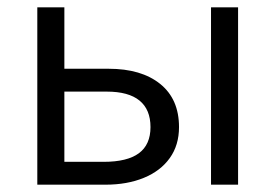

<svg xmlns="http://www.w3.org/2000/svg" viewBox="-20 -505 753 525"><path d="M82 0V-485H156V-62.5H263.5Q328 -62.5 359.8 -86Q391.5 -109.5 391.5 -157.5Q391.5 -205.5 361.5 -230Q331.5 -254.5 272 -254.5H142.5V-317H277Q366.5 -317 418 -275.5Q469.5 -234 469.5 -157.5Q469.5 -108 444.2 -72.8Q419 -37.5 373.5 -18.8Q328 0 268 0ZM557 0V-485H631V0Z"/></svg>

Font: Geologica Roman ExtraLight
Style: Regular
Weight: 250
Designer: Sindre Bremnes, Frode Helland
Foundry: Monokrom Skriftforlag AS
Version: Version 1.010;gftools[0.9.28]